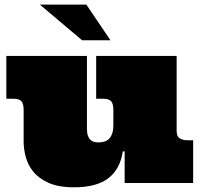

<svg xmlns="http://www.w3.org/2000/svg" viewBox="-20 -775 858 813"><path d="M728 -220.2Q728 -196.8 741.5 -189Q754.9 -181.2 772 -181.2H797.9V0H507.8V-133.8H500Q488.8 -59.1 439 -20.5Q389.2 18.1 293.9 18.1Q227.1 18.1 185.1 -1Q143.1 -20 120.1 -49.1Q97.2 -78.1 88.6 -112.1Q80.1 -146 80.1 -175.8V-309.1Q80.1 -335 71 -345.9Q62 -356.9 36.1 -356.9H6.8V-538.1H348.1V-230Q348.1 -210.9 352.5 -199.5Q356.9 -188 364 -181.9Q371.1 -175.8 380.1 -173.8Q389.2 -171.9 397 -171.9Q429.2 -171.9 444.6 -190.4Q460 -209 460 -243.2V-309.1Q460 -335 450.9 -345.9Q441.9 -356.9 416 -356.9H387.2V-538.1H728ZM345.7 -755.4 447.8 -604.5H327.6L148.9 -755.4Z"/></svg>

Font: Ultra
Style: Regular
Weight: 400
Designer: Astigmatic (AOETI)
Foundry: Astigmatic (AOETI)
Version: Version 1.000